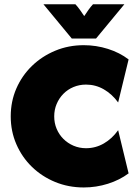

<svg xmlns="http://www.w3.org/2000/svg" viewBox="-20 -846 623 880"><path d="M363.9 13.2Q293.8 13.2 233 -11.8Q172.2 -36.8 126.4 -81.2Q80.6 -125.7 54.9 -185.1Q29.2 -244.4 29.2 -312.5Q29.2 -381.2 54.9 -440.3Q80.6 -499.3 126.4 -543.8Q172.2 -588.2 233 -613.5Q293.8 -638.9 363.9 -638.9Q420.8 -638.9 474.7 -621.9Q528.5 -604.9 569.4 -573.6L521.5 -376.4Q493.8 -414.6 455.9 -436.5Q418.1 -458.3 374.3 -458.3Q343.8 -458.3 317 -447.2Q290.3 -436.1 270.5 -416Q250.7 -395.8 239.6 -369.4Q228.5 -343.1 228.5 -312.5Q228.5 -281.9 239.6 -255.6Q250.7 -229.2 270.5 -209.4Q290.3 -189.6 317 -178.1Q343.8 -166.7 374.3 -166.7Q418.1 -166.7 455.9 -188.5Q493.8 -210.4 521.5 -249.3L569.4 -51.4Q528.5 -20.8 474.7 -3.8Q420.8 13.2 363.9 13.2ZM309 -669.4 179.2 -826.4H325.7Q336.1 -815.3 346.5 -800.7Q356.9 -786.1 366 -772.2Q375 -786.1 385.4 -800.7Q395.8 -815.3 406.2 -826.4H550L420.1 -669.4Z"/></svg>

Font: Afacad Flux Black
Style: Regular
Weight: 900
Designer: Kristian Moeller
Foundry: Dicotype
Version: Version 1.100